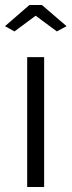

<svg xmlns="http://www.w3.org/2000/svg" viewBox="-34 -750 287 770"><path d="M-14 -645 24 -624 109 -687 194 -624 233 -645 134 -730H84ZM75 0H143V-521H75Z"/></svg>

Font: FIGSv2-sans-serif
Style: Regular
Weight: 400
Designer: Matt McInerney, Pablo Impallari, Rodrigo Fuenzalida,Mirko Velimirovic
Foundry: Matt McInerney, Pablo Impallari, Rodrigo Fuenzalida
Version: Version 4.021;hotconv 1.0.109;makeotfexe 2.5.65596